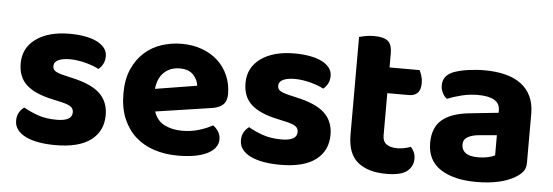

<svg xmlns="http://www.w3.org/2000/svg" viewBox="-44 -735 2531 878"><g transform="rotate(5 1221.5 -296.0)"><path d="M450 -141Q450 -67 395 -25.5Q340 16 233 16Q191 16 156.5 10Q122 4 97 -8Q72 -20 58 -38Q44 -56 44 -80Q44 -102 53 -117.5Q62 -133 76 -143Q105 -126 142 -113Q179 -100 228 -100Q299 -100 299 -140Q299 -157 286.5 -166Q274 -175 244 -182L204 -191Q122 -208 82 -243.5Q42 -279 42 -343Q42 -414 99.5 -455.5Q157 -497 254 -497Q290 -497 322 -491.5Q354 -486 377 -475Q400 -464 413.5 -447.5Q427 -431 427 -409Q427 -389 419 -373.5Q411 -358 398 -348Q390 -353 374.5 -359Q359 -365 341 -370Q323 -375 303 -378Q283 -381 266 -381Q231 -381 211.5 -371.5Q192 -362 192 -343Q192 -329 203 -321Q214 -313 243 -306L281 -297Q372 -277 411 -239Q450 -201 450 -141Z M674 -177Q688 -135 723 -117.5Q758 -100 804 -100Q846 -100 883 -111.5Q920 -123 943 -137Q958 -127 968 -111Q978 -95 978 -76Q978 -53 964 -36Q950 -19 925.5 -7.5Q901 4 867.5 9.5Q834 15 794 15Q735 15 685 -1.5Q635 -18 599 -50.5Q563 -83 542.5 -132Q522 -181 522 -247Q522 -311 542.5 -358Q563 -405 597.5 -436Q632 -467 676.5 -481.5Q721 -496 768 -496Q819 -496 861.5 -480.5Q904 -465 934.5 -437Q965 -409 982 -370Q999 -331 999 -285Q999 -253 982 -237Q965 -221 934 -216ZM769 -383Q726 -383 697.5 -356.5Q669 -330 664 -280L855 -311Q853 -337 832 -360Q811 -383 769 -383Z M1482 -141Q1482 -67 1427 -25.5Q1372 16 1265 16Q1223 16 1188.5 10Q1154 4 1129 -8Q1104 -20 1090 -38Q1076 -56 1076 -80Q1076 -102 1085 -117.5Q1094 -133 1108 -143Q1137 -126 1174 -113Q1211 -100 1260 -100Q1331 -100 1331 -140Q1331 -157 1318.5 -166Q1306 -175 1276 -182L1236 -191Q1154 -208 1114 -243.5Q1074 -279 1074 -343Q1074 -414 1131.5 -455.5Q1189 -497 1286 -497Q1322 -497 1354 -491.5Q1386 -486 1409 -475Q1432 -464 1445.5 -447.5Q1459 -431 1459 -409Q1459 -389 1451 -373.5Q1443 -358 1430 -348Q1422 -353 1406.5 -359Q1391 -365 1373 -370Q1355 -375 1335 -378Q1315 -381 1298 -381Q1263 -381 1243.5 -371.5Q1224 -362 1224 -343Q1224 -329 1235 -321Q1246 -313 1275 -306L1313 -297Q1404 -277 1443 -239Q1482 -201 1482 -141Z M1724 -159Q1724 -131 1742 -118.5Q1760 -106 1792 -106Q1807 -106 1824 -109.5Q1841 -113 1853 -118Q1862 -108 1868 -95Q1874 -82 1874 -65Q1874 -30 1846.5 -7.5Q1819 15 1751 15Q1667 15 1620 -23.5Q1573 -62 1573 -149V-598Q1584 -601 1602 -604.5Q1620 -608 1641 -608Q1685 -608 1704.5 -592.5Q1724 -577 1724 -536V-471H1862Q1867 -461 1872 -445.5Q1877 -430 1877 -413Q1877 -381 1862.5 -367Q1848 -353 1825 -353H1724V-159Z M2164 -97Q2186 -97 2207.5 -101.5Q2229 -106 2240 -113V-205L2158 -198Q2126 -195 2106.5 -183.5Q2087 -172 2087 -149Q2087 -125 2105 -111Q2123 -97 2164 -97ZM2158 -496Q2210 -496 2252.5 -485.5Q2295 -475 2325 -453Q2355 -431 2371.5 -397Q2388 -363 2388 -317V-91Q2388 -65 2374.5 -49.5Q2361 -34 2342 -23Q2311 -4 2266 6Q2221 16 2164 16Q2061 16 2000 -23.5Q1939 -63 1939 -144Q1939 -213 1980 -249Q2021 -285 2106 -294L2239 -308V-319Q2239 -351 2213 -366Q2187 -381 2138 -381Q2100 -381 2063.5 -372Q2027 -363 1998 -351Q1986 -359 1977.5 -375.5Q1969 -392 1969 -411Q1969 -455 2015 -474Q2044 -485 2082.5 -490.5Q2121 -496 2158 -496Z"/></g></svg>

Font: Baloo Bhai 2
Style: Bold
Weight: 700
Designer: Supriya Tembe, Noopur Datye and Ek Type
Foundry: Ek Type
Version: Version 1.640;PS 1.000;hotconv 16.6.51;makeotf.lib2.5.65220;